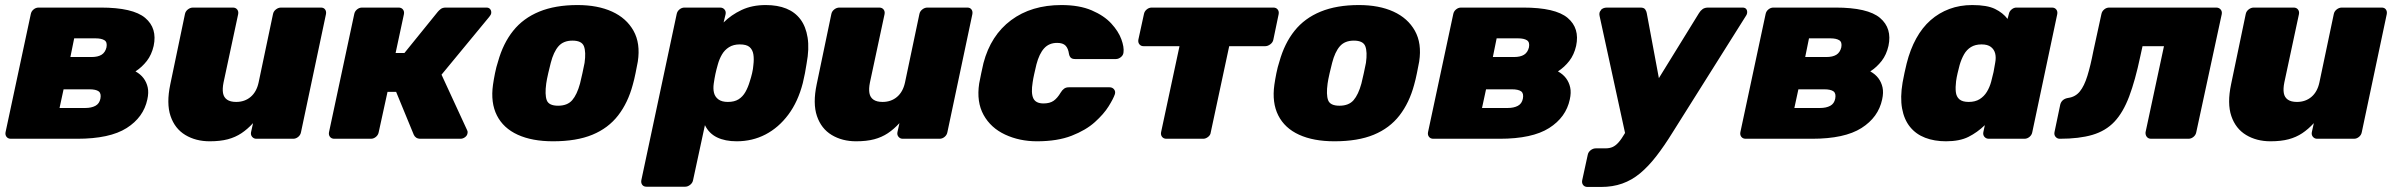

<svg xmlns="http://www.w3.org/2000/svg" viewBox="-20 -550 9490 761"><path d="M23 0Q12 0 6 -7.5Q0 -15 2 -26L102 -494Q104 -505 113 -512.5Q122 -520 133 -520H379Q507 -520 555.5 -479Q604 -438 589 -368Q581 -333 562 -308.5Q543 -284 517 -267Q537 -256 549 -240Q561 -224 565.5 -203.5Q570 -183 564 -156Q549 -85 482 -42.5Q415 0 286 0ZM216 -122H318Q342 -122 358 -130.5Q374 -139 378 -159Q382 -180 371 -188Q360 -196 334 -196H232ZM259 -324H343Q368 -324 382.5 -333Q397 -342 402 -362Q406 -383 394 -390.5Q382 -398 359 -398H274Z M811 10Q756 10 714.5 -15Q673 -40 656 -90Q639 -140 655 -216L713 -494Q715 -505 724.5 -512.5Q734 -520 745 -520H903Q914 -520 920 -512.5Q926 -505 924 -494L866 -223Q861 -198 864 -181Q867 -164 880 -155Q893 -146 916 -146Q950 -146 973.5 -166Q997 -186 1005 -223L1062 -494Q1064 -505 1073.5 -512.5Q1083 -520 1094 -520H1252Q1263 -520 1268.5 -512.5Q1274 -505 1272 -494L1173 -26Q1171 -15 1162 -7.5Q1153 0 1142 0H996Q986 0 979.5 -7.5Q973 -15 975 -26L983 -62Q961 -38 937 -22Q913 -6 883 2Q853 10 811 10Z M1305 0Q1294 0 1288 -7.5Q1282 -15 1284 -26L1384 -494Q1386 -505 1395 -512.5Q1404 -520 1415 -520H1560Q1571 -520 1577 -512.5Q1583 -505 1581 -494L1548 -340H1583L1715 -503Q1719 -508 1726.5 -514Q1734 -520 1747 -520H1908Q1918 -520 1923 -513.5Q1928 -507 1927 -498Q1926 -491 1919 -483L1730 -254L1831 -35Q1832 -33 1833 -30Q1834 -27 1833 -22Q1832 -13 1823.5 -6.5Q1815 0 1805 0H1647Q1636 0 1629.5 -4.5Q1623 -9 1620 -16L1550 -186H1516L1481 -26Q1479 -15 1470 -7.5Q1461 0 1450 0Z M2172 10Q2089 10 2032 -16Q1975 -42 1949.5 -92.5Q1924 -143 1934 -214Q1937 -235 1942 -260Q1947 -285 1954 -306Q1974 -378 2014 -428Q2054 -478 2117.5 -504Q2181 -530 2269 -530Q2349 -530 2406 -504Q2463 -478 2491 -428Q2519 -378 2508 -306Q2504 -285 2499 -260Q2494 -235 2488 -214Q2469 -143 2430 -92.5Q2391 -42 2328 -16Q2265 10 2172 10ZM2192 -131Q2229 -131 2248 -153Q2267 -175 2279 -219Q2283 -234 2288.5 -260Q2294 -286 2297 -301Q2303 -344 2294.5 -366.5Q2286 -389 2249 -389Q2213 -389 2193.5 -366.5Q2174 -344 2163 -301Q2159 -286 2153 -260Q2147 -234 2145 -219Q2139 -175 2147 -153Q2155 -131 2192 -131Z M2542 190Q2531 190 2525.5 182.5Q2520 175 2522 164L2662 -494Q2664 -505 2673 -512.5Q2682 -520 2693 -520H2834Q2845 -520 2851.5 -512.5Q2858 -505 2856 -494L2848 -461Q2878 -491 2919.5 -510.5Q2961 -530 3015 -530Q3062 -530 3096.5 -516Q3131 -502 3152.5 -473.5Q3174 -445 3181 -401Q3188 -357 3177 -298Q3174 -277 3170.5 -260Q3167 -243 3162 -221Q3143 -147 3104.5 -95.5Q3066 -44 3014 -17Q2962 10 2900 10Q2854 10 2822 -5.5Q2790 -21 2774 -54L2727 164Q2725 175 2715.5 182.5Q2706 190 2696 190ZM2865 -146Q2891 -146 2907.5 -156.5Q2924 -167 2934.5 -185.5Q2945 -204 2952 -228Q2957 -243 2961 -260Q2965 -277 2966 -292Q2969 -316 2966 -334.5Q2963 -353 2951 -363.5Q2939 -374 2912 -374Q2887 -374 2869.5 -363Q2852 -352 2841.5 -334Q2831 -316 2825 -294Q2819 -273 2815.5 -256.5Q2812 -240 2809 -219Q2806 -198 2810 -182Q2814 -166 2827.5 -156Q2841 -146 2865 -146Z M3373 10Q3318 10 3276.5 -15Q3235 -40 3218 -90Q3201 -140 3217 -216L3275 -494Q3277 -505 3286.5 -512.5Q3296 -520 3307 -520H3465Q3476 -520 3482 -512.5Q3488 -505 3486 -494L3428 -223Q3423 -198 3426 -181Q3429 -164 3442 -155Q3455 -146 3478 -146Q3512 -146 3535.5 -166Q3559 -186 3567 -223L3624 -494Q3626 -505 3635.5 -512.5Q3645 -520 3656 -520H3814Q3825 -520 3830.5 -512.5Q3836 -505 3834 -494L3735 -26Q3733 -15 3724 -7.5Q3715 0 3704 0H3558Q3548 0 3541.5 -7.5Q3535 -15 3537 -26L3545 -62Q3523 -38 3499 -22Q3475 -6 3445 2Q3415 10 3373 10Z M4090 10Q4021 10 3964 -16.5Q3907 -43 3878.5 -94.5Q3850 -146 3861 -219Q3864 -235 3869 -259Q3874 -283 3878 -300Q3907 -410 3987.5 -470Q4068 -530 4187 -530Q4258 -530 4307 -509Q4356 -488 4384.5 -457Q4413 -426 4424.5 -394.5Q4436 -363 4433 -342Q4432 -331 4422.5 -323.5Q4413 -316 4403 -316H4241Q4230 -316 4224.5 -321Q4219 -326 4217 -336Q4214 -358 4203.5 -369Q4193 -380 4170 -380Q4138 -380 4118.5 -358.5Q4099 -337 4088 -295Q4083 -274 4079 -256Q4075 -238 4073 -224Q4066 -181 4075.5 -160.5Q4085 -140 4116 -140Q4141 -140 4156 -150.5Q4171 -161 4184 -183Q4190 -193 4197.5 -198.5Q4205 -204 4216 -204H4378Q4389 -204 4395.5 -196Q4402 -188 4399 -177Q4393 -159 4374 -128.5Q4355 -98 4319.5 -66Q4284 -34 4227.5 -12Q4171 10 4090 10Z M4603 0Q4592 0 4586 -7.5Q4580 -15 4582 -26L4655 -367H4512Q4502 -367 4496 -374.5Q4490 -382 4492 -393L4514 -494Q4516 -505 4525 -512.5Q4534 -520 4545 -520H5027Q5038 -520 5044 -512.5Q5050 -505 5048 -494L5027 -393Q5025 -382 5015 -374.5Q5005 -367 4995 -367H4852L4779 -26Q4778 -15 4768.5 -7.5Q4759 0 4749 0Z M5269 10Q5186 10 5129 -16Q5072 -42 5046.5 -92.5Q5021 -143 5031 -214Q5034 -235 5039 -260Q5044 -285 5051 -306Q5071 -378 5111 -428Q5151 -478 5214.5 -504Q5278 -530 5366 -530Q5446 -530 5503 -504Q5560 -478 5588 -428Q5616 -378 5605 -306Q5601 -285 5596 -260Q5591 -235 5585 -214Q5566 -143 5527 -92.5Q5488 -42 5425 -16Q5362 10 5269 10ZM5289 -131Q5326 -131 5345 -153Q5364 -175 5376 -219Q5380 -234 5385.5 -260Q5391 -286 5394 -301Q5400 -344 5391.5 -366.5Q5383 -389 5346 -389Q5310 -389 5290.5 -366.5Q5271 -344 5260 -301Q5256 -286 5250 -260Q5244 -234 5242 -219Q5236 -175 5244 -153Q5252 -131 5289 -131Z M5661 0Q5650 0 5644 -7.5Q5638 -15 5640 -26L5740 -494Q5742 -505 5751 -512.5Q5760 -520 5771 -520H6017Q6145 -520 6193.5 -479Q6242 -438 6227 -368Q6219 -333 6200 -308.5Q6181 -284 6155 -267Q6175 -256 6187 -240Q6199 -224 6203.5 -203.5Q6208 -183 6202 -156Q6187 -85 6120 -42.5Q6053 0 5924 0ZM5854 -122H5956Q5980 -122 5996 -130.5Q6012 -139 6016 -159Q6020 -180 6009 -188Q5998 -196 5972 -196H5870ZM5897 -324H5981Q6006 -324 6020.5 -333Q6035 -342 6040 -362Q6044 -383 6032 -390.5Q6020 -398 5997 -398H5912Z M6272 191Q6261 191 6255 183.5Q6249 176 6251 165L6273 64Q6275 53 6284.5 45.5Q6294 38 6305 38H6343Q6360 38 6372 32.5Q6384 27 6395.5 14Q6407 1 6421 -23L6714 -498Q6720 -508 6728.5 -514Q6737 -520 6751 -520H6886Q6896 -520 6900.5 -515Q6905 -510 6905 -502Q6905 -494 6900 -487L6610 -26Q6576 29 6544.5 69.5Q6513 110 6480.5 137Q6448 164 6410 177.5Q6372 191 6326 191ZM6424 -9 6320 -487Q6317 -501 6325 -509Q6327 -514 6334 -517Q6341 -520 6349 -520H6482Q6496 -520 6501 -512.5Q6506 -505 6507 -498L6573 -144Z M6899 0Q6888 0 6882 -7.5Q6876 -15 6878 -26L6978 -494Q6980 -505 6989 -512.5Q6998 -520 7009 -520H7255Q7383 -520 7431.5 -479Q7480 -438 7465 -368Q7457 -333 7438 -308.5Q7419 -284 7393 -267Q7413 -256 7425 -240Q7437 -224 7441.5 -203.5Q7446 -183 7440 -156Q7425 -85 7358 -42.5Q7291 0 7162 0ZM7092 -122H7194Q7218 -122 7234 -130.5Q7250 -139 7254 -159Q7258 -180 7247 -188Q7236 -196 7210 -196H7108ZM7135 -324H7219Q7244 -324 7258.5 -333Q7273 -342 7278 -362Q7282 -383 7270 -390.5Q7258 -398 7235 -398H7150Z M7693 10Q7647 10 7610.5 -4Q7574 -18 7550.5 -47Q7527 -76 7519 -120Q7511 -164 7521 -223Q7525 -245 7528.5 -261Q7532 -277 7537 -298Q7551 -354 7575 -397.5Q7599 -441 7632 -470Q7665 -499 7706.5 -514.5Q7748 -530 7797 -530Q7856 -530 7887.5 -514.5Q7919 -499 7937 -475L7942 -494Q7944 -505 7953 -512.5Q7962 -520 7972 -520H8113Q8124 -520 8130 -512.5Q8136 -505 8134 -494L8035 -26Q8033 -15 8024 -7.5Q8015 0 8004 0H7863Q7852 0 7845.5 -7.5Q7839 -15 7841 -26L7847 -54Q7817 -25 7782 -7.5Q7747 10 7693 10ZM7783 -146Q7809 -146 7826.5 -157Q7844 -168 7855 -186Q7866 -204 7872 -226Q7878 -248 7881.5 -264.5Q7885 -281 7888 -301Q7892 -322 7888 -338Q7884 -354 7871 -364Q7858 -374 7834 -374Q7809 -374 7792 -363.5Q7775 -353 7764.5 -334.5Q7754 -316 7747 -292Q7743 -277 7739 -260Q7735 -243 7733 -228Q7730 -204 7732 -185.5Q7734 -167 7746 -156.5Q7758 -146 7783 -146Z M8144 0Q8134 0 8127.5 -7.5Q8121 -15 8123 -26L8146 -136Q8152 -158 8178 -162Q8206 -166 8223.5 -187.5Q8241 -209 8253.5 -249.5Q8266 -290 8277 -347L8309 -494Q8311 -505 8320 -512.5Q8329 -520 8340 -520H8764Q8775 -520 8781.5 -512.5Q8788 -505 8786 -494L8685 -26Q8683 -15 8674 -7.5Q8665 0 8654 0H8506Q8495 0 8489 -7.5Q8483 -15 8484 -26L8557 -367H8472L8463 -326Q8443 -231 8419 -167.5Q8395 -104 8360.5 -67.5Q8326 -31 8273.5 -15.5Q8221 0 8144 0Z M8979 10Q8924 10 8882.5 -15Q8841 -40 8824 -90Q8807 -140 8823 -216L8881 -494Q8883 -505 8892.5 -512.5Q8902 -520 8913 -520H9071Q9082 -520 9088 -512.5Q9094 -505 9092 -494L9034 -223Q9029 -198 9032 -181Q9035 -164 9048 -155Q9061 -146 9084 -146Q9118 -146 9141.5 -166Q9165 -186 9173 -223L9230 -494Q9232 -505 9241.5 -512.5Q9251 -520 9262 -520H9420Q9431 -520 9436.5 -512.5Q9442 -505 9440 -494L9341 -26Q9339 -15 9330 -7.5Q9321 0 9310 0H9164Q9154 0 9147.5 -7.5Q9141 -15 9143 -26L9151 -62Q9129 -38 9105 -22Q9081 -6 9051 2Q9021 10 8979 10Z"/></svg>

Font: Rubik Light ExtraBold
Style: Italic
Weight: 800
Italic angle: -12°
Version: Version 2.104